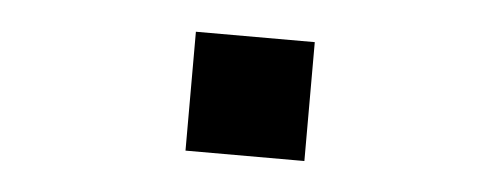

<svg xmlns="http://www.w3.org/2000/svg" viewBox="-27 -416 655 251"><g transform="rotate(5 300.0 -290.0)"><path d="M222 -212V-368H378V-212Z"/></g></svg>

Font: Panamera
Style: Bold
Weight: 700
Designer: Bastien Sozeau
Foundry: NBR — Bastien Sozeau
Version: Version 3.002; ttfautohint (v1.8.4.7-5d5b);gftools[0.9.33]